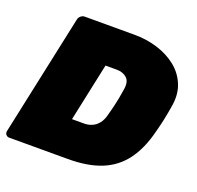

<svg xmlns="http://www.w3.org/2000/svg" viewBox="-126 -831 988 963"><g transform="rotate(20 368.0 -350.0)"><path d="M19 0Q8 0 1.5 -8Q-5 -16 -3 -27L135 -673Q137 -684 146.5 -692Q156 -700 167 -700H435Q498 -700 556 -682Q614 -664 657.5 -629.5Q701 -595 722 -543.5Q743 -492 731 -425Q724 -382 717 -349.5Q710 -317 699 -276Q675 -182 629 -120.5Q583 -59 510.5 -29.5Q438 0 332 0ZM283 -195H348Q370 -195 389.5 -203.5Q409 -212 423.5 -230Q438 -248 445 -276Q453 -305 458.5 -328Q464 -351 468.5 -374.5Q473 -398 477 -425Q484 -467 463.5 -486Q443 -505 409 -505H349Z"/></g></svg>

Font: Rubik Black
Style: Italic
Weight: 900
Italic angle: -12°
Designer: Hubert and Fischer
Foundry: Hubert and Fischer
Version: Version 2.300;gftools[0.9.30]